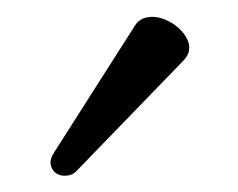

<svg xmlns="http://www.w3.org/2000/svg" viewBox="-20 -702 285 230"><path d="M57.5 -491.5C62.9 -491.5 67.5 -492.9 71.7 -497.2L200.3 -630C204.5 -634.6 206.7 -639.6 206.7 -644.9C206.7 -662.6 182.5 -681.8 162.6 -681.8C154.5 -681.8 146.7 -679.3 142 -671.9L44.7 -519.2C41.2 -513.5 40.5 -510.7 40.5 -507.1C40.5 -502.1 44.4 -491.5 57.5 -491.5Z"/></svg>

Font: Margiela Serif Semibold
Style: Regular
Weight: 600
Designer: Andreas Faust, Stefan Endress
Version: Version 1.002;FEAKit 1.0